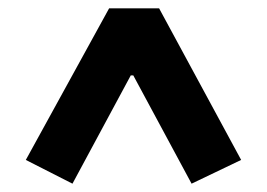

<svg xmlns="http://www.w3.org/2000/svg" viewBox="-20 -718 640 461"><path d="M154 -277 42 -334 242 -698H362L559 -334L440 -277L300 -537H294Z"/></svg>

Font: Anuphan
Style: Bold
Weight: 700
Designer: Mike Abbink, Paul van der Laan, Pieter van Rosmalen, Mint Tantisuwanna
Foundry: Bold Monday; Cadson Demak
Version: Version 3.002;hotconv 1.0.109;makeotfexe 2.5.65596